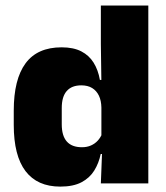

<svg xmlns="http://www.w3.org/2000/svg" viewBox="-20 -680 616 712"><path d="M203.5 12Q118.5 12 74.8 -45.2Q31 -102.5 31 -217V-269.5Q31 -386 74.8 -445.2Q118.5 -504.5 208.5 -504.5Q252.5 -504.5 281.5 -489.5Q310.5 -474.5 327.2 -447.5Q344 -420.5 350.5 -383.5H396L356 -281Q355.5 -307 346.8 -325.2Q338 -343.5 321.8 -353.5Q305.5 -363.5 281.5 -363.5Q246 -363.5 227.5 -342.5Q209 -321.5 209 -279.5V-219Q209 -176.5 227.8 -155.2Q246.5 -134 284 -134Q302.5 -134 317.2 -140.5Q332 -147 342.5 -158.5Q353 -170 359 -185L402.5 -109H353.5Q346.5 -75 329.5 -47.5Q312.5 -20 282 -4Q251.5 12 203.5 12ZM530 0H354L359 -128.5L356 -153V-350V-372.5L354 -517V-659.5H530Z"/></svg>

Font: Anek Kannada Medium ExtraBold
Style: Regular
Weight: 800
Version: Version 1.003